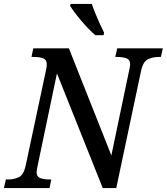

<svg xmlns="http://www.w3.org/2000/svg" viewBox="-40 -961 852 981"><path d="M-20 0 -10 -44H2Q32 -44 56.5 -56Q81 -68 91 -114L195 -602Q197 -610 198 -618.5Q199 -627 199 -632Q199 -656 180.5 -663Q162 -670 133 -670H121L130 -714H312L529 -167L620 -602Q622 -610 623.5 -618.5Q625 -627 625 -632Q625 -656 606 -663Q587 -670 559 -670H549L559 -714H792L782 -670H770Q740 -670 715.5 -658Q691 -646 681 -600L554 0H485L251 -586L152 -113Q150 -104 148.5 -95.5Q147 -87 147 -82Q147 -58 166 -51Q185 -44 213 -44H222L213 0ZM447 -781Q424 -801 399.5 -827.5Q375 -854 353.5 -881.5Q332 -909 318 -931L321 -941H429Q436 -920 447 -893Q458 -866 470 -839.5Q482 -813 492 -794L489 -781Z"/></svg>

Font: Noto Serif SemiCondensed Medium
Style: Italic
Weight: 500
Width: 4
Italic angle: -12°
Designer: Monotype Design Team
Foundry: Monotype Imaging Inc.
Version: Version 2.013